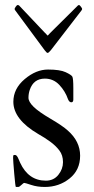

<svg xmlns="http://www.w3.org/2000/svg" viewBox="-20 -729 374 762"><path d="M271 -334Q271 -323 263 -323Q255 -323 250 -335Q239 -367 215.5 -392Q192 -417 158 -417Q113 -417 98 -372Q93 -357 93 -341Q93 -325 113.5 -305Q134 -285 181 -257.5Q228 -230 249 -211Q298 -168 298 -111Q298 -54 256 -20.5Q214 13 158 13Q128 13 104 5Q80 -3 76.5 -3Q73 -3 65 5Q57 13 52 13H43Q41 13 36.5 -39.5Q32 -92 32 -102Q32 -112 33.5 -113Q35 -114 39 -114Q43 -114 45.5 -111.5Q48 -109 50 -105.5Q52 -102 53.5 -98Q55 -94 60 -83Q93 -12 162 -12Q193 -12 211.5 -35Q230 -58 230 -85.5Q230 -113 215.5 -132Q201 -151 179 -167Q157 -183 132 -197Q33 -255 33 -325Q33 -377 78 -415Q123 -453 170.5 -453Q218 -453 240.5 -442.5Q263 -432 267 -425Q271 -418 271 -379ZM290 -708Q292 -709 294 -709Q296 -709 301 -702.5Q306 -696 306 -693.5Q306 -691 303 -687L182 -530Q173 -519 169 -519Q165 -519 157 -530L41 -687Q38 -691 38 -693.5Q38 -696 42.5 -702.5Q47 -709 50 -709Q53 -709 55 -708L159 -598Q161 -597 164.5 -592.5Q168 -588 169 -588Q170 -588 174 -592.5Q178 -597 179 -598Z"/></svg>

Font: Cardo
Style: Regular
Weight: 400
Designer: David J. Perry
Foundry: David J. Perry
Version: Version 1.0451